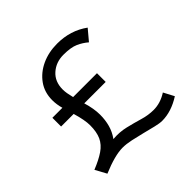

<svg xmlns="http://www.w3.org/2000/svg" viewBox="-162 -779 950 950"><g transform="rotate(-45 312.5 -304.0)"><path d="M81 8 49 -51Q99 -71 130.5 -92.5Q162 -114 176 -144.5Q190 -175 190 -222Q190 -258 172 -319H84V-380H154Q145 -412 145 -442Q145 -497 174 -537.5Q203 -578 251.5 -600.5Q300 -623 360 -623Q453 -623 523 -572L476 -516Q453 -536 424 -549Q395 -562 343 -562Q291 -562 255 -530Q219 -498 219 -443Q219 -430 221.5 -415Q224 -400 229 -380H396V-319H246Q262 -266 262 -224Q262 -187 253 -154Q244 -121 223 -92Q268 -96 310 -86Q352 -76 390.5 -64.5Q429 -53 466 -53Q514 -53 559 -82L588 -27Q522 15 458 15Q440 15 411.5 8Q383 1 349.5 -7.5Q316 -16 283.5 -23Q251 -30 225 -30Q171 -30 81 8Z"/></g></svg>

Font: Inconsolata Expanded Thin
Style: Regular
Weight: 100
Width: 7
Monospace: yes
Designer: Raph Levien, Cyreal, Brenton Simpson
Foundry: Raph Levien, Cyreal, Google
Version: Version 3.100; ttfautohint (v1.8.4.7-5d5b)